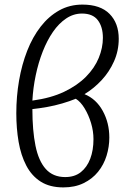

<svg xmlns="http://www.w3.org/2000/svg" viewBox="-20 -802 575 836"><path d="M256 14Q197 14 157.5 -11Q118 -36 94.5 -81Q71 -126 61 -184.5Q51 -243 51 -309Q51 -382 63 -451.5Q75 -521 98.5 -581Q122 -641 157 -686Q192 -731 237.5 -756.5Q283 -782 339 -782Q417 -782 457 -741.5Q497 -701 497 -633Q497 -581 476.5 -535Q456 -489 422.5 -453Q389 -417 348 -392Q399 -371 427.5 -319Q456 -267 456 -203Q456 -163 444 -124Q432 -85 407 -54Q382 -23 344 -4.5Q306 14 256 14ZM264 -31Q305 -31 332 -52.5Q359 -74 373 -111Q387 -148 387 -196Q387 -231 376.5 -266Q366 -301 348.5 -330Q331 -359 310 -372Q283 -361 250.5 -351.5Q218 -342 184 -336Q150 -330 121 -327Q121 -234 134.5 -167.5Q148 -101 179.5 -66Q211 -31 264 -31ZM121 -364Q202 -375 259.5 -402.5Q317 -430 354.5 -468Q392 -506 410 -550Q428 -594 428 -637Q428 -685 406 -714Q384 -743 337 -743Q300 -743 268 -721.5Q236 -700 210.5 -663Q185 -626 166 -577.5Q147 -529 135.5 -474Q124 -419 121 -364Z"/></svg>

Font: Literata 24pt Light
Style: Italic
Weight: 300
Italic angle: -2°
Designer: Latin by Veronika Burian and Jose Scaglione. Greek by Irene Vlachou. Cyrillic by Vera Evstafieva
Foundry: TypeTogether
Version: Version 3.103;gftools[0.9.29]